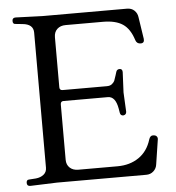

<svg xmlns="http://www.w3.org/2000/svg" viewBox="-51 -752 737 804"><g transform="rotate(-5 317.0 -350.0)"><path d="M532 0H157L44 4Q30 4 30 -9.5Q30 -23 41 -23L70 -25Q90 -27 103 -37.5Q116 -48 116 -66V-634Q116 -670 70 -674L41 -677Q30 -677 30 -690.5Q30 -704 44 -704L157 -700H512Q531 -700 543 -688.5Q555 -677 557 -660L571 -568Q573 -550 556.5 -550Q540 -550 535 -566Q520 -614 490 -634Q460 -654 407 -654H250Q228 -654 214.5 -641.5Q201 -629 201 -607V-397Q201 -384 214 -384H400Q414 -384 422 -391Q430 -398 432.5 -404Q435 -410 440 -426L444 -439Q447 -451 459 -451Q471 -451 471 -437L467 -352L471 -271Q471 -258 458 -256Q446 -256 444 -268L441 -286Q432 -338 400 -338H213Q201 -338 201 -324V-92Q201 -71 214.5 -58.5Q228 -46 250 -46H415Q467 -46 504.5 -71.5Q542 -97 557 -146Q562 -162 573.5 -162Q585 -162 589.5 -156.5Q594 -151 593 -144L577 -40Q575 -23 562.5 -11.5Q550 0 532 0Z"/></g></svg>

Font: Lustria
Style: Regular
Weight: 400
Designer: Matthew Desmond
Foundry: Matthew Desmond
Version: Version 001.001; ttfautohint (v1.6)